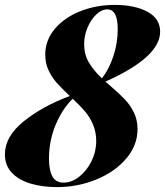

<svg xmlns="http://www.w3.org/2000/svg" viewBox="-31 -742 667 776"><path d="M395 -412.1 416 -394Q452.1 -362.8 473.6 -340.3Q495.1 -317.9 510 -287.6Q524.9 -257.3 524.9 -220.2Q524.9 -154.8 479.2 -101.1Q433.6 -47.4 358.4 -16.6Q283.2 14.2 199.2 14.2Q140.1 14.2 92.5 0Q44.9 -14.2 16.8 -43.9Q-11.2 -73.7 -11.2 -118.2Q-11.2 -189.9 64 -251Q139.2 -312 251 -354Q218.3 -384.8 198.5 -407Q178.7 -429.2 165.3 -457.8Q151.9 -486.3 151.9 -521Q151.9 -579.6 190.7 -625.5Q229.5 -671.4 293.9 -696.8Q358.4 -722.2 432.1 -722.2Q513.7 -722.2 564.9 -694.6Q616.2 -667 616.2 -613.8Q616.2 -510.7 395 -412.1ZM444.8 -624Q444.8 -704.1 402.8 -704.1Q379.9 -704.1 358.2 -683.6Q336.4 -663.1 322.8 -630.6Q309.1 -598.1 309.1 -564Q309.1 -522.5 327.9 -490Q346.7 -457.5 380.9 -425.3Q409.7 -461.9 427.2 -514.9Q444.8 -567.9 444.8 -624ZM357.9 -171.9Q357.9 -208 345.2 -238Q332.5 -268.1 312.7 -291.5Q293 -314.9 262.7 -342.8Q220.7 -301.8 193.8 -237.3Q167 -172.9 167 -101.1Q167 -54.2 180.7 -29.1Q194.3 -3.9 226.1 -3.9Q258.3 -3.9 289.1 -27.8Q319.8 -51.8 338.9 -90.6Q357.9 -129.4 357.9 -171.9Z"/></svg>

Font: TypoPRO Playfair Display SC
Style: Italic
Weight: 900
Italic angle: -14°
Designer: Claus Eggers Sørensen
Foundry: Claus Eggers Sørensen
Version: Version 1.004;PS 001.004;hotconv 1.0.70;makeotf.lib2.5.58329